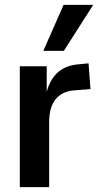

<svg xmlns="http://www.w3.org/2000/svg" viewBox="-20 -765 406 785"><path d="M61 0V-494H171V-381H169Q181 -435 213 -466Q245 -497 300 -502L342 -506L350 -401L277 -395Q232 -390 206.5 -358Q181 -326 181 -266V0ZM157 -557 240 -745H361L241 -557Z"/></svg>

Font: Nunito Sans 10pt Condensed
Style: Bold
Weight: 700
Width: 3
Designer: Vernon Adams
Foundry: Vernon Adams
Version: Version 3.101;gftools[0.9.27]